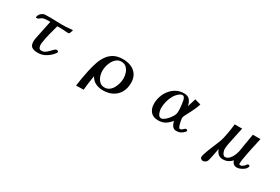

<svg xmlns="http://www.w3.org/2000/svg" viewBox="70 -1508 3860 2646"><g transform="rotate(30 2000.0 -184.5)"><path d="M745 -499 725 -448Q717 -441 702 -441Q683 -441 664 -443Q645 -445 626 -446Q613 -447 599.5 -447Q586 -447 572 -447H532Q511 -372 491.5 -295.5Q472 -219 461 -142Q460 -136 459.5 -129.5Q459 -123 459 -117Q459 -90 469 -67.5Q479 -45 511 -45Q541 -45 567 -62.5Q593 -80 614.5 -103.5Q636 -127 655 -144.5Q674 -162 691 -162Q697 -162 706.5 -157Q716 -152 716 -144Q716 -137 713.5 -131Q711 -125 706 -119Q666 -67 607.5 -31Q549 5 481 5Q420 5 385.5 -16.5Q351 -38 351 -105Q351 -119 353 -132Q355 -145 357 -158Q371 -232 387.5 -305.5Q404 -379 418 -452Q400 -452 376 -451.5Q352 -451 329 -447.5Q306 -444 290 -435Q276 -427 268.5 -419.5Q261 -412 251.5 -407Q242 -402 223 -402Q221 -402 218 -404.5Q215 -407 215 -410Q215 -424 221 -436.5Q227 -449 234 -460Q246 -475 266.5 -488Q287 -501 306 -501Q328 -501 349.5 -502Q371 -503 393 -503Q437 -503 480 -500.5Q523 -498 566 -498Q600 -498 633 -499.5Q666 -501 699 -505Q717 -508 734 -508Q737 -508 741 -507.5Q745 -507 745 -502Z M1682 -281Q1682 -323 1667.5 -366Q1653 -409 1622.5 -438Q1592 -467 1543 -467Q1501 -467 1469.5 -443.5Q1438 -420 1417 -383Q1396 -346 1386 -305Q1376 -264 1376 -228Q1376 -197 1384 -164.5Q1392 -132 1408.5 -104Q1425 -76 1451.5 -58.5Q1478 -41 1514 -41Q1558 -41 1589.5 -64.5Q1621 -88 1641.5 -125Q1662 -162 1672 -203.5Q1682 -245 1682 -281ZM1803 -279Q1803 -192 1767.5 -128.5Q1732 -65 1667.5 -30.5Q1603 4 1516 4Q1452 4 1400 -20Q1348 -44 1315 -102H1314Q1304 -45 1296 13Q1288 71 1283 129L1164 131Q1172 69 1183 6.5Q1194 -56 1207 -117Q1222 -190 1244.5 -259.5Q1267 -329 1303.5 -385Q1340 -441 1399 -474.5Q1458 -508 1546 -508Q1618 -508 1676.5 -483Q1735 -458 1769 -407Q1803 -356 1803 -279Z M2563 -272Q2563 -292 2562 -312.5Q2561 -333 2558 -352Q2556 -365 2553.5 -387.5Q2551 -410 2546 -433.5Q2541 -457 2530 -473Q2519 -489 2501 -489Q2488 -489 2478 -484.5Q2468 -480 2457 -472Q2415 -441 2387.5 -392.5Q2360 -344 2347 -289.5Q2334 -235 2334 -183Q2334 -169 2338 -149Q2342 -129 2350 -109Q2358 -89 2371 -76Q2384 -63 2402 -63Q2423 -63 2448 -80.5Q2473 -98 2496.5 -124.5Q2520 -151 2536.5 -178Q2553 -205 2558 -224Q2561 -236 2562 -248Q2563 -260 2563 -272ZM2801 -93Q2801 -88 2799.5 -85Q2798 -82 2795 -77Q2770 -48 2740 -32.5Q2710 -17 2671 -17Q2641 -17 2622 -32.5Q2603 -48 2592.5 -72Q2582 -96 2576 -121H2575Q2536 -72 2490.5 -45Q2445 -18 2380 -18Q2300 -18 2259.5 -66.5Q2219 -115 2219 -191Q2219 -253 2239.5 -312Q2260 -371 2298.5 -418Q2337 -465 2390.5 -493Q2444 -521 2510 -521Q2571 -521 2601 -485Q2631 -449 2641 -393Q2652 -426 2662 -459Q2672 -492 2682 -526L2778 -499Q2762 -448 2739 -400Q2728 -376 2716 -352.5Q2704 -329 2692 -306Q2682 -287 2672 -269Q2662 -251 2655 -231Q2652 -224 2652 -213Q2652 -204 2656 -180.5Q2660 -157 2666.5 -130Q2673 -103 2682.5 -84Q2692 -65 2702 -65Q2718 -65 2731.5 -76Q2745 -87 2756.5 -98.5Q2768 -110 2779 -110Q2785 -110 2793 -104.5Q2801 -99 2801 -93Z M3789 -101Q3789 -80 3774 -61.5Q3759 -43 3735.5 -28.5Q3712 -14 3688 -5.5Q3664 3 3646 3Q3613 3 3592.5 -14.5Q3572 -32 3563 -63Q3535 -32 3500.5 -15.5Q3466 1 3423 1Q3375 1 3346.5 -24.5Q3318 -50 3304 -94H3303Q3300 -80 3294 -48Q3288 -16 3280.5 21Q3273 58 3266 87Q3259 116 3254 124Q3244 139 3228 148Q3212 157 3193 157Q3180 157 3165.5 146.5Q3151 136 3151 122Q3151 103 3161 70.5Q3171 38 3186 -1.5Q3201 -41 3218 -81Q3235 -121 3249.5 -156Q3264 -191 3272 -213Q3282 -242 3288 -272Q3294 -302 3300 -332Q3308 -373 3314.5 -415Q3321 -457 3325 -499H3443Q3429 -430 3414 -361.5Q3399 -293 3385 -224Q3381 -202 3378 -180.5Q3375 -159 3375 -137Q3375 -122 3381.5 -99.5Q3388 -77 3401.5 -59.5Q3415 -42 3434 -42Q3460 -42 3481.5 -58.5Q3503 -75 3519.5 -100.5Q3536 -126 3547 -153.5Q3558 -181 3563 -203Q3568 -227 3571.5 -252Q3575 -277 3579 -301L3613 -500H3734Q3714 -410 3694.5 -320Q3675 -230 3660 -138Q3657 -121 3655 -103.5Q3653 -86 3653 -68Q3653 -58 3656.5 -53Q3660 -48 3671 -48Q3690 -48 3708.5 -61.5Q3727 -75 3738 -89Q3744 -97 3750 -105.5Q3756 -114 3768 -114Q3773 -114 3781 -110Q3789 -106 3789 -101Z"/></g></svg>

Font: Kaisei HarunoUmi
Style: Bold
Weight: 700
Designer: Font-Kai, 金井和夫
Foundry: KAZUO KANAI
Version: Version 5.003